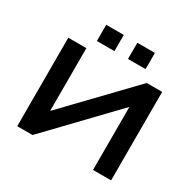

<svg xmlns="http://www.w3.org/2000/svg" viewBox="-191 -1119 1343 1325"><g transform="rotate(30 480.0 -456.5)"><path d="M106 0V-705H250V-184H230L731 -705H854V0H710V-522H729L228 0ZM536 -784V-913H676V-784ZM288 -784V-913H428V-784Z"/></g></svg>

Font: Nunito Sans 10pt Expanded
Style: Bold
Weight: 700
Width: 7
Designer: Vernon Adams
Foundry: Vernon Adams
Version: Version 3.101;gftools[0.9.27]